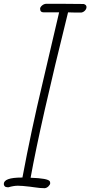

<svg xmlns="http://www.w3.org/2000/svg" viewBox="-76 -980 475 1010"><path d="M103 5 81 2Q39 -3 18 -3Q-4 -3 -31 5H-36Q-46 5 -51 0Q-56 -5 -56 -12Q-56 -46 38 -46H42Q89 -297 147 -539L194 -740Q229 -889 235 -915H223H154Q135 -915 135 -934Q135 -942 144.5 -950.5Q154 -959 166 -960H251L364 -959Q379 -955 379 -943Q379 -933 371 -924.5Q363 -916 352 -914H320L282 -915Q136 -327 85 -45Q177 -42 186 -26Q188 -22 188 -16Q188 -9 179 0Q170 9 159 10Q135 10 103 5Z"/></svg>

Font: Bad Script
Style: Regular
Weight: 400
Italic angle: -10°
Designer: Roman Shchyukin (Gaslight Type Foundry), Cyreal (Charset Expansion)
Foundry: Gaslight
Version: Version 2.000